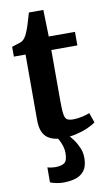

<svg xmlns="http://www.w3.org/2000/svg" viewBox="-103 -752 604 1053"><g transform="rotate(-10 199.0 -226.0)"><path d="M201.5 9.5Q140 9.5 109.5 -19Q79 -47.5 79 -111.5V-477.5H14V-532Q25.5 -536.5 37.8 -539.8Q50 -543 60.2 -546.8Q70.5 -550.5 77 -556Q83.5 -562 88.2 -568.5Q93 -575 97.2 -583.2Q101.5 -591.5 105.5 -602.5Q111 -615 116.5 -632.8Q122 -650.5 127.5 -668.8Q133 -687 137 -701.5H217.5L221.5 -553H367.5V-477.5H222.5V-194.5Q222.5 -142.5 226.5 -118.8Q230.5 -95 242 -88.5Q253.5 -82 275.5 -82Q300 -82 326 -88Q352 -94 367.5 -100.5L386.5 -45.5Q369.5 -32.5 340.2 -19.8Q311 -7 275 1.2Q239 9.5 201.5 9.5ZM160.5 250Q143 250 122.5 245.8Q102 241.5 89 236L89.5 152.5Q100 156 112.8 157.5Q125.5 159 132 159Q165 159 183 147.5Q201 136 201 90.5Q201 72 195 53.2Q189 34.5 181.2 19.8Q173.5 5 168 -2L211 -6.5L230.5 -2Q241.5 7.5 257.8 29Q274 50.5 286.8 79.8Q299.5 109 298 142.5Q297 182.5 280 206Q263 229.5 232.8 239.8Q202.5 250 160.5 250Z"/></g></svg>

Font: Merriweather 24pt
Style: Bold
Weight: 700
Designer: Eben Sorkin
Foundry: Eben Sorkin
Version: Version 2.100